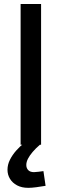

<svg xmlns="http://www.w3.org/2000/svg" viewBox="-20 -707 301 938"><path d="M118.1 210.7Q86.2 210.7 63.5 198.6Q40.8 186.6 28.7 166.5Q16.6 146.5 16.6 122.5Q16.6 97.1 28.6 73.4Q40.5 49.7 59.2 28.6Q77.9 7.5 98.4 -8.5L175.1 0Q154.6 17.6 139.5 35.3Q124.5 52.9 116.5 68.7Q108.5 84.5 108.5 99Q108.5 114.4 118 124.2Q127.5 134 146.1 134Q154.6 134 168.2 132.1Q181.8 130.3 192.2 128.9L202.7 200.8Q180 204.7 157 207.7Q134 210.7 118.1 210.7ZM80.7 0V-687.4H180.7V0Z"/></svg>

Font: TitilliumWeb ExtraLight
Style: Regular
Weight: 400
Designer: Mohamed Gaber, Accademia di Belle Arti di Urbino and others
Foundry: Kief Type Foundry, Accademia di Belle Arti di Urbino and others
Version: Version 3.000; ttfautohint (v1.8.2)